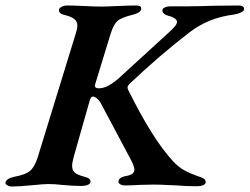

<svg xmlns="http://www.w3.org/2000/svg" viewBox="-54 -674 910 700"><path d="M-34 -9Q-30 -24 0 -30Q39 -37 55.5 -51Q72 -65 83 -99L222 -551Q228 -569 228 -581Q228 -596 216.5 -605Q205 -614 179 -620Q161 -624 161 -637Q161 -644 170 -649Q179 -654 193 -654Q213 -654 255 -652Q295 -650 315 -650Q333 -650 373 -652Q417 -654 442 -654Q461 -654 461 -643Q461 -628 429 -620Q388 -610 374 -597.5Q360 -585 349 -550L293 -367Q292 -365 292 -361Q292 -352 307 -352Q340 -352 387 -396L563 -557Q574 -567 582 -576Q590 -585 591 -592Q593 -599 584 -606Q575 -613 561 -616Q538 -622 538 -636Q538 -643 547 -647Q556 -651 567 -651H634Q664 -651 726 -653L816 -654Q836 -654 836 -641Q836 -634 824.5 -628.5Q813 -623 799 -621Q752 -615 713 -599.5Q674 -584 638 -557Q530 -474 420 -370Q411 -361 411 -355Q411 -350 414 -345Q503 -165 578 -85Q598 -64 618 -53Q638 -42 666 -32Q681 -28 688.5 -23Q696 -18 696 -10Q696 -3 687 1Q678 5 662 5Q624 5 591 2Q580 2 555.5 0.5Q531 -1 505 -1L458 0Q426 2 401 2Q391 2 384.5 -2Q378 -6 378 -12Q378 -28 409 -33Q436 -38 436 -56Q436 -66 425 -88L316 -293Q309 -307 300 -314.5Q291 -322 285 -322Q277 -322 273 -307L215 -103Q209 -82 209 -69Q209 -53 219 -44.5Q229 -36 253 -30Q265 -27 270.5 -23Q276 -19 276 -12Q276 -4 266 0Q256 4 243 4Q210 4 170 0Q146 -3 122 -3Q105 -3 67 1Q14 6 -10 6Q-20 6 -27.5 1.5Q-35 -3 -34 -9Z"/></svg>

Font: EB Garamond SemiBold
Style: Italic
Weight: 600
Italic angle: -17.2°
Designer: Georg Duffner and Octavio Pardo
Foundry: Georg Duffner
Version: Version 1.000